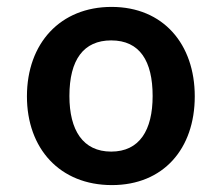

<svg xmlns="http://www.w3.org/2000/svg" viewBox="-20 -527 643 556"><path d="M304 9C453 9 544 -96 544 -248C544 -399 453 -507 303 -507C155 -507 58 -402 58 -248C58 -97 153 9 304 9ZM302 -88C220 -88 181 -150 181 -249C181 -354 222 -410 302 -410C385 -410 422 -350 422 -249C422 -150 384 -88 302 -88Z"/></svg>

Font: Noto Sans Armenian Semi
Style: Regular
Weight: 600
Designer: Monotype Design Team
Foundry: Monotype Imaging Inc.
Version: Version 1.901